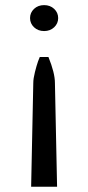

<svg xmlns="http://www.w3.org/2000/svg" viewBox="-20 -528 340 740"><path d="M188.8 -493.8Q204.2 -479.2 204.2 -458.3Q204.2 -437.5 188.8 -422.9Q173.3 -408.3 150 -408.3Q126.7 -408.3 111.2 -422.9Q95.8 -437.5 95.8 -458.3Q95.8 -479.2 111.2 -493.8Q126.7 -508.3 150 -508.3Q173.3 -508.3 188.8 -493.8ZM100 191.7 108.3 -208.3Q108.3 -225 114.6 -250Q120.8 -275 126.7 -291.7L133.3 -308.3H150H166.7Q191.7 -246.7 191.7 -208.3L200 191.7H150Z"/></svg>

Font: BoonBaan
Style: Regular
Weight: 400
Designer: Sungsit Sawaiwan
Foundry: FontUni
Version: Version 2.0